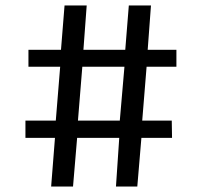

<svg xmlns="http://www.w3.org/2000/svg" viewBox="-20 -682 739 702"><path d="M73 -178V-241H184L200 -438H84V-500H203L216 -662H297L285 -500H438L451 -662H532L520 -500H625V-438H516L500 -241H608L609 -178H497L482 0H404L416 -178H262L247 0H167L181 -178ZM435 -438H281L265 -241H418Z"/></svg>

Font: Martel DemiBold
Style: Regular
Weight: 600
Designer: Dan Reynolds
Foundry: Dan Reynolds
Version: Version 1.001; ttfautohint (v1.1) -l 5 -r 5 -G 72 -x 0 -D la